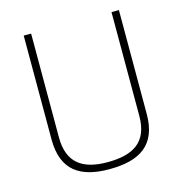

<svg xmlns="http://www.w3.org/2000/svg" viewBox="-105 -795 853 900"><g transform="rotate(-15 321.0 -345.5)"><path d="M126 -196V-700H90V-196C90 -45 176 9 316 9C466 9 552 -46 552 -196V-700H516V-196C516 -69 442 -25 316 -25C199 -25 126 -70 126 -196Z"/></g></svg>

Font: TitilliumText22L
Style: 1 wt
Weight: 100
Designer: Campivisivi
Foundry: Campivisivi
Version: 1.000